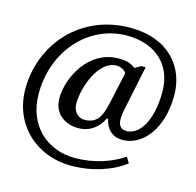

<svg xmlns="http://www.w3.org/2000/svg" viewBox="-121 -841 1139 1116"><g transform="rotate(15 448.5 -283.0)"><path d="M400 149C528 149 646 109 723 49L702 14C633 61 532 100 410 100C247 100 112 -14 112 -207C112 -473 298 -666 522 -666C693 -666 804 -566 804 -403C804 -224 736 -129 661 -129C643 -129 610 -134 610 -188C610 -206 614 -237 617 -247L673 -516H647L610 -495C582 -519 549 -525 510 -525C329 -525 235 -337 235 -213C235 -121 304 -73 385 -73C454 -73 505 -112 532 -170H539C555 -103 597 -73 650 -73C772 -73 876 -199 876 -401C876 -569 762 -715 529 -715C229 -715 30 -482 30 -215C30 3 195 149 400 149ZM407 -129C365 -129 338 -166 338 -207C338 -310 402 -482 508 -482C526 -482 557 -472 567 -451L526 -263C506 -171 479 -129 407 -129Z"/></g></svg>

Font: Noto Serif Semi
Style: Italic
Weight: 600
Italic angle: -12°
Designer: Monotype Design Team
Foundry: Monotype Imaging Inc.
Version: Version 1.901